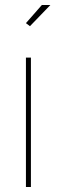

<svg xmlns="http://www.w3.org/2000/svg" viewBox="-20 -750 228 770"><path d="M100.1 -645 84 -657.2 147.9 -730H182.1ZM84 0V-519H104V0Z"/></svg>

Font: Rawline Thin
Style: Regular
Weight: 250
Designer: Matt McInerney, Pablo Impallari, Rodrigo Fuenzalida
Foundry: Matt McInerney, Pablo Impallari, Rodrigo Fuenzalida
Version: Version 4.020;PS 004.020;hotconv 1.0.88;makeotf.lib2.5.64775